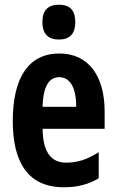

<svg xmlns="http://www.w3.org/2000/svg" viewBox="-20 -781 491 811"><path d="M229 -761C181 -761 159 -736 159 -687C159 -639 183 -614 229 -614C275 -614 298 -639 298 -687C298 -735 278 -761 229 -761ZM231 -555C102 -555 34 -455 34 -270C34 -98 96 10 250 10C304 10 353 -1 397 -28V-138C348 -107 307 -94 259 -94C195 -94 161 -140 160 -237H422V-310C422 -460 354 -555 231 -555ZM230 -455C278 -455 302 -407 302 -330H160C162 -421 190 -455 230 -455Z"/></svg>

Font: Noto Sans Tamil ExtraCondensed
Style: Bold
Weight: 700
Width: 2
Designer: Jelle Bosma - Monotype Design Team
Foundry: Monotype Imaging Inc.
Version: Version 2.004